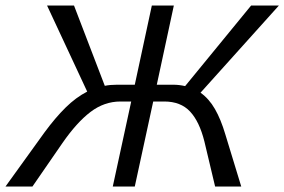

<svg xmlns="http://www.w3.org/2000/svg" viewBox="-25 -678 1034 698"><path d="M794 -190 852 0H757L718 -164Q700 -236 666 -272.5Q632 -309 572 -309H532L465 0H385L452 -309H413Q354 -309 304 -271Q254 -233 202 -158L93 0H-5L137 -197Q176 -250 213.5 -287Q251 -324 292 -345L146 -658H244L356 -366Q375 -370 400 -370H465L527 -658H607L545 -370H605Q626 -370 648 -365L888 -658H989L704 -341Q735 -319 756.5 -281.5Q778 -244 794 -190Z"/></svg>

Font: Ysabeau Medium
Style: Italic
Weight: 500
Italic angle: -12°
Designer: Christian Thalmann (Catharsis Fonts)
Version: Version 0.003